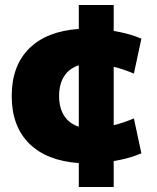

<svg xmlns="http://www.w3.org/2000/svg" viewBox="-20 -645 630 770"><path d="M296 9Q167 0 97 -69.5Q27 -139 27 -260Q27 -381 97 -450.5Q167 -520 296 -529V-625H436V-521Q501 -510 547 -490L517 -350Q468 -370 436 -377V-143Q468 -150 517 -170L547 -30Q501 -10 436 1V105H296ZM296 -137V-383Q258 -371 237.5 -339.5Q217 -308 217 -260Q217 -212 237.5 -180.5Q258 -149 296 -137Z"/></svg>

Font: Enso Black
Style: Regular
Weight: 900
Designer: Coji Morishita
Foundry: UNDERFOREST DESIGN
Version: Version 1.000